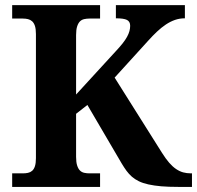

<svg xmlns="http://www.w3.org/2000/svg" viewBox="-20 -734 774 754"><path d="M434.1 -532.2Q450.2 -549.3 461.2 -563.2Q472.2 -577.1 478.8 -589.1Q485.4 -601.1 488.3 -611.8Q491.2 -622.6 491.2 -632.8Q491.2 -649.4 478.5 -655.8Q465.8 -662.1 435.1 -662.1V-713.9H706.1V-662.1Q685.5 -662.1 667.2 -655.8Q648.9 -649.4 631.3 -637.7Q613.8 -626 596.7 -609.9Q579.6 -593.8 562 -574.2L430.2 -429.2L616.2 -133.8Q630.9 -110.4 644.3 -95Q657.7 -79.6 671.4 -70.3Q685.1 -61 699.2 -57.1Q713.4 -53.2 730 -53.2H733.9V0H680.2Q642.1 0 613.3 -2.4Q584.5 -4.9 562.7 -9.8Q541 -14.6 525.4 -22.2Q509.8 -29.8 498 -40Q486.3 -50.3 476.8 -63.2Q467.3 -76.2 458 -91.8L323.2 -321.8L278.8 -287.1V-118.2Q278.8 -96.7 283 -84Q287.1 -71.3 293.9 -64.5Q300.8 -57.6 310.5 -55.4Q320.3 -53.2 331.1 -53.2H373V0H27.8V-53.2H69.8Q80.6 -53.2 89.8 -55.2Q99.1 -57.1 106.2 -63.2Q113.3 -69.3 117.2 -81.3Q121.1 -93.3 121.1 -112.8V-600.1Q121.1 -620.1 117.2 -632.1Q113.3 -644 106.2 -650.4Q99.1 -656.7 89.8 -658.9Q80.6 -661.1 69.8 -661.1H27.8V-713.9H373V-661.1H331.1Q320.3 -661.1 310.5 -658.9Q300.8 -656.7 293.9 -649.9Q287.1 -643.1 283 -630.4Q278.8 -617.7 278.8 -596.2V-362.8Z"/></svg>

Font: Droid Serif
Style: Bold
Weight: 700
Designer: Monotype Design team
Foundry: Monotype Imaging Inc.
Version: Version 1.03